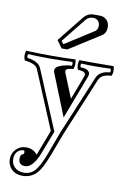

<svg xmlns="http://www.w3.org/2000/svg" viewBox="-148 -800 762 1157"><g transform="rotate(10 233.5 -221.0)"><path d="M501 -451.2Q510.7 -419.9 499 -392.1Q438 -389.2 422.9 -355L272.9 5.9L219.7 147Q188 231.9 155 263.4Q122.1 294.9 72.8 294.9Q31.7 294.9 6.8 270Q-18.1 245.1 -18.1 208Q-18.1 171.9 6.8 147Q31.7 122.1 67.9 122.1Q110.8 122.1 136.7 154.8L195.8 -1L47.9 -355Q37.1 -383.8 -32.2 -392.1Q-44.9 -419.9 -34.2 -451.2Q130.9 -444.8 267.1 -451.2Q276.9 -419.9 265.1 -392.1Q235.8 -390.1 225.3 -383.1Q214.8 -376 222.2 -358.9L281.7 -212.9L336.9 -358.9Q342.8 -374 333.7 -382.6Q324.7 -391.1 293 -392.1Q280.8 -419.9 291 -451.2Q331.1 -449.2 501 -451.2ZM485.8 -433.1Q377.9 -428.2 306.2 -433.1Q300.8 -419.9 306.2 -410.2Q324.7 -409.2 337.4 -406Q350.1 -402.8 358.4 -391.8Q366.7 -380.9 359.9 -362.8L257.8 -94.2L154.8 -351.1Q144 -378.9 177 -393.6Q210 -408.2 252 -410.2Q256.8 -419.9 252 -433.1Q106 -426.8 -19 -433.1Q-23.9 -419.9 -19 -410.2Q48.8 -401.9 65.9 -362.8L217.8 0L164.1 139.2Q147.9 184.1 125.5 209.5Q103 234.9 79.1 234.9Q39.1 234.9 39.1 194.8Q39.1 168.9 58.1 165Q64.9 153.8 58.1 142.1Q33.7 142.1 17.8 158.4Q2 174.8 2 204.1Q2 235.8 23.4 255.4Q44.9 274.9 78.1 274.9Q118.2 274.9 144.5 247.1Q170.9 219.2 201.2 140.1L253.9 -2L404.8 -362.8Q423.8 -407.2 485.8 -410.2Q490.7 -419.9 485.8 -433.1ZM283.2 -693.8 165.5 -546.9 179.2 -528.8 352.5 -639.2Q370.6 -649.9 370.6 -674.8Q370.6 -693.8 358.9 -705.3Q347.2 -716.8 328.6 -716.8Q301.3 -716.8 283.2 -693.8ZM140.6 -547.9 267.6 -706.1Q292.5 -736.8 328.6 -736.8H363.3Q391.6 -736.8 408.4 -720Q425.3 -703.1 425.3 -674.8Q425.3 -640.1 400.4 -624L208.5 -502H173.3Z"/></g></svg>

Font: Jacques Francois Shadow
Style: Regular
Weight: 400
Designer: Alexei Vanyashin, Nikita Kanarev (i@xarsok.ru)
Foundry: Cyreal (www.cyreal.org)
Version: Version 1.003